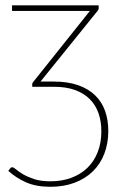

<svg xmlns="http://www.w3.org/2000/svg" viewBox="-20 -513 467 718"><path d="M181 -208Q233.5 -208 272 -194.5Q310.5 -181 335.8 -156.5Q361 -132 373 -98Q385 -64 385 -23.5Q385 23 370.2 61.5Q355.5 100 327.5 127.5Q299.5 155 259.2 170.2Q219 185.5 168.5 185.5Q115.5 185.5 78.2 169.2Q41 153 11 126L17.5 117.5Q21 112.5 25.5 112.5Q31 112.5 40.5 120.8Q50 129 66.5 138.8Q83 148.5 107.8 156.8Q132.5 165 169 165Q211.5 165 246.5 152Q281.5 139 306.5 115Q331.5 91 345.2 56.2Q359 21.5 359 -22Q359 -59.5 348.2 -90Q337.5 -120.5 315.5 -142.5Q293.5 -164.5 260.2 -176.5Q227 -188.5 181.5 -188.5H100.5V-197Q100.5 -201 101.8 -203.2Q103 -205.5 105 -207.5L316 -472H25V-493H349V-482Q349 -476.5 343 -470L131.5 -208Z"/></svg>

Font: Lato 2
Style: Regular
Weight: 200
Designer: Lukasz Dziedzic with Adam Twardoch and Botio Nikoltchev
Foundry: tyPoland Lukasz Dziedzic
Version: Version 2.015; 2015-08-06; http://www.latofonts.com/